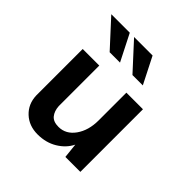

<svg xmlns="http://www.w3.org/2000/svg" viewBox="-178 -768 917 917"><g transform="rotate(45 281.0 -309.5)"><path d="M213 18Q155 18 117 -17.5Q79 -53 77 -109V-423H189V-149Q191 -117 207 -97.5Q223 -78 258 -78Q308 -78 340 -123Q372 -168 372 -236V-423H484V0H383L375 -75Q355 -34 312 -8Q269 18 213 18ZM56 -637H181L249 -503H179ZM210 -637H335L403 -503H333Z"/></g></svg>

Font: Synthetic SemiBold
Style: Regular
Weight: 600
Designer: Santiago Orozco
Foundry: Typemade
Version: Version 2.000; ttfautohint (v1.8.4.7-5d5b)